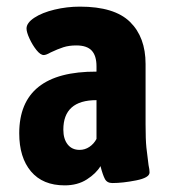

<svg xmlns="http://www.w3.org/2000/svg" viewBox="-20 -551 521 579"><path d="M38 -149Q38 -336 271 -335V-351Q271 -383 256.5 -398.5Q242 -414 210 -414Q188 -414 171 -408.5Q154 -403 133 -393Q119 -385 112 -385Q102 -385 90 -400Q78 -415 69 -434.5Q60 -454 60 -465Q60 -482 83.5 -497.5Q107 -513 144.5 -522Q182 -531 221 -531Q325 -531 372 -485Q419 -439 419 -358V-176Q419 -130 421.5 -106Q424 -82 428 -53Q431 -40 431 -31Q431 -15 390.5 -7Q350 1 319 1Q303 1 296.5 -11Q290 -23 283 -50Q270 -28 242 -10Q214 8 175 8Q109 8 73.5 -34Q38 -76 38 -149ZM271 -132V-249Q171 -249 171 -160Q171 -132 184 -115.5Q197 -99 220 -99Q236 -99 249.5 -108Q263 -117 271 -132Z"/></svg>

Font: Asap Condensed
Style: Bold
Weight: 700
Designer: Pablo Cosgaya
Foundry: Omnibus-Type
Version: Version 1.010; ttfautohint (v1.8)